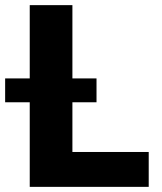

<svg xmlns="http://www.w3.org/2000/svg" viewBox="-62 -727 632 747"><path d="M53.7 -329.1H-42V-421.9H53.7V-707H219.7V-421.9H313.5V-329.1H219.7V-135.7H516.6V0H53.7Z"/></svg>

Font: Pretendard Std ExtraBold
Style: Regular
Weight: 800
Designer: Base glyphs from Inter by Rasmus Andersson; Hangeul glyphs from Noto Sans CJK(Source Han Sans) by Jang Soo-young and Kan
Foundry: Kil Hyung-jin
Version: Version 1.309